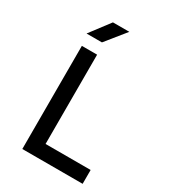

<svg xmlns="http://www.w3.org/2000/svg" viewBox="-225 -1064 1049 1177"><g transform="rotate(30 300.0 -475.0)"><path d="M222 -810 335 -950H219L113 -810ZM553 0V-98H234V-730H126V0Z"/></g></svg>

Font: Tekne LDO SemiBold
Style: Regular
Weight: 600
Monospace: yes
Designer: Alessio Laiso, Mario Rullo, Paolo Rosset
Foundry: Alessio Laiso
Version: Version 1.000;hotconv 1.0.109;makeotfexe 2.5.65596